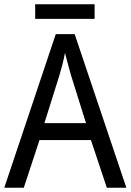

<svg xmlns="http://www.w3.org/2000/svg" viewBox="-20 -968 610 895"><path d="M478 -93 404 -315H164L91 -93H0L240 -809H328L569 -93ZM311 -617Q308 -628 302.5 -648Q297 -668 291.5 -688.5Q286 -709 283 -722Q278 -694 270.5 -666Q263 -638 257 -617L187 -394H381ZM421 -948V-880H144V-948Z"/></svg>

Font: Noto Sans Telugu UI SemiCondensed
Style: Regular
Weight: 400
Width: 4
Designer: Jelle Bosma - Monotype Design Team
Foundry: Monotype Imaging Inc.
Version: Version 2.005; ttfautohint (v1.8.4.7-5d5b)